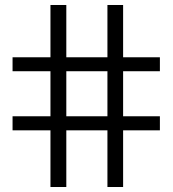

<svg xmlns="http://www.w3.org/2000/svg" viewBox="-20 -749 691 769"><path d="M182.1 -227H30.3V-283.3H182.1V-463.7H30.3V-519.6H182.1V-729H245.6V-519.6H410.3V-729H473.1V-519.6H620.4V-463.7H473.1V-283.3H620.4V-227H473.1V0H410.3V-227H245.6V0H182.1ZM410.3 -283.3V-463.7H245.6V-283.3Z"/></svg>

Font: Mona Sans VF XLt
Style: Regular
Weight: 200
Designer: Deni Anggara
Foundry: GitHub
Version: Version 2.000;Glyphs 3.2.3 (3260)